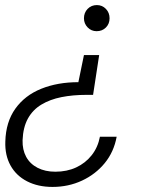

<svg xmlns="http://www.w3.org/2000/svg" viewBox="-20 -533 561 757"><path d="M371 -316 347 -159H321Q267 -159 222 -150Q177 -141 143 -120.5Q109 -100 90 -65.5Q71 -31 69 20Q68 57 83 85Q98 113 128 128.5Q158 144 198 144Q244 144 280.5 127Q317 110 341.5 79Q366 48 374 6H440Q429 66 393 110Q357 154 303.5 179Q250 204 187 204Q130 204 87 182Q44 160 21.5 119.5Q-1 79 1 25Q3 -52 40.5 -104.5Q78 -157 142.5 -183Q207 -209 289 -209L311 -316ZM362 -513Q383 -513 397.5 -498Q412 -483 412 -461Q412 -439 397.5 -424.5Q383 -410 361 -410Q340 -410 325.5 -425Q311 -440 311 -461Q311 -483 325.5 -498Q340 -513 362 -513Z"/></svg>

Font: DM Sans 17pt Light
Style: Italic
Weight: 300
Italic angle: -10°
Version: Version 4.004;gftools[0.9.30]